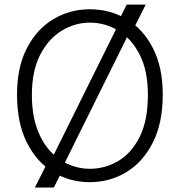

<svg xmlns="http://www.w3.org/2000/svg" viewBox="-20 -782 786 840"><path d="M372.5 15Q285 15 212.8 -29Q140.5 -73 97.5 -158.5Q54.5 -244 54.5 -368Q54.5 -488 97.8 -571.5Q141 -655 213.5 -698.2Q286 -741.5 373 -741.5Q461.5 -741.5 533.8 -698.2Q606 -655 649 -571.5Q692 -488 692 -368Q692 -244 648.8 -158.5Q605.5 -73 533 -29Q460.5 15 372.5 15ZM372.5 -43.5Q440 -43.5 498 -78Q556 -112.5 591.5 -184Q627 -255.5 627 -367Q627 -472.5 591.2 -542.8Q555.5 -613 497.5 -648Q439.5 -683 373 -683Q308.5 -683 250.5 -648Q192.5 -613 156 -542.8Q119.5 -472.5 119.5 -367Q119.5 -283.5 141 -222.5Q162.5 -161.5 198.8 -121.8Q235 -82 280 -62.8Q325 -43.5 372.5 -43.5ZM132.5 38.5 192 -79.5 213 -100.5 487.5 -654 491.5 -676 534.5 -762H617.5L565 -657.5L543 -634L263.5 -70L260.5 -50L215.5 38.5Z"/></svg>

Font: Spline Sans Light
Style: Regular
Weight: 300
Designer: Eben Sorkin, Mirko Velimirovic
Foundry: Sorkin Type
Version: Version 1.000; ttfautohint (v1.8.3)